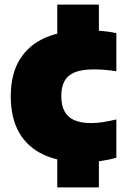

<svg xmlns="http://www.w3.org/2000/svg" viewBox="-20 -690 552 830"><path d="M339.5 11Q238.5 11 168.8 -21.2Q99 -53.5 62.8 -116.8Q26.5 -180 26.5 -273.5Q26.5 -369 65.2 -432.5Q104 -496 177 -527.5Q250 -559 353.5 -559Q390 -559 422 -556Q454 -553 483 -547V-382Q457.5 -386 433.8 -388Q410 -390 384.5 -390Q335 -390 304.2 -377.8Q273.5 -365.5 259.2 -340Q245 -314.5 245 -275Q245 -233.5 259.5 -207.8Q274 -182 302.5 -170Q331 -158 373.5 -158Q399.5 -158 424.5 -162Q449.5 -166 483 -173.5V-8.5Q454 0.5 416.8 5.8Q379.5 11 339.5 11ZM227.5 120V-30H407.5V120ZM227.5 -520V-670H407.5V-520Z"/></svg>

Font: Encode Sans Condensed Thin Black
Style: Regular
Weight: 900
Version: Version 3.002